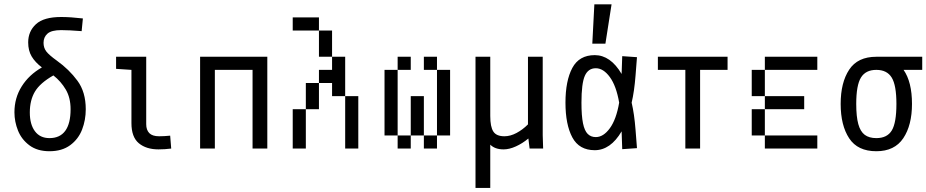

<svg xmlns="http://www.w3.org/2000/svg" viewBox="-20 -708 4415 915"><path d="M215.8 12.7Q158.2 12.7 120.6 -15.1Q83 -43 65.9 -85.4Q48.8 -127.9 48.8 -172.9Q48.8 -241.2 83.5 -296.4Q118.2 -351.6 179.7 -386.7Q147.5 -411.1 130.9 -439Q114.3 -466.8 114.3 -505.9Q114.3 -558.6 151.4 -592.8Q188.5 -627 271.5 -627Q315.4 -627 375 -620.1L369.1 -559.6Q307.6 -564.5 271.5 -564.5Q225.6 -564.5 206.5 -547.9Q187.5 -531.2 187.5 -503.9Q187.5 -480.5 200.2 -463.4Q212.9 -446.3 251 -418.9Q309.6 -377 349.1 -323.2Q388.7 -269.5 388.7 -187.5Q388.7 -135.7 371.1 -90.3Q353.5 -44.9 314.5 -16.1Q275.4 12.7 215.8 12.7ZM215.8 -49.8Q265.6 -49.8 291 -84.5Q316.4 -119.1 316.4 -187.5Q316.4 -242.2 293.5 -281.2Q270.5 -320.3 234.4 -348.6Q170.9 -312.5 146.5 -271.5Q122.1 -230.5 122.1 -171.9Q122.1 -115.2 146.5 -82.5Q170.9 -49.8 215.8 -49.8Z M676.8 -437.5V-116.2Q676.8 -88.9 691.4 -73.7Q706.1 -58.6 738.3 -58.6Q761.7 -58.6 791 -61.5L795.9 0Q765.6 3.9 735.4 3.9Q676.8 3.9 641.6 -25.4Q606.4 -54.7 606.4 -121.1V-375L533.2 -379.9V-437.5Z M1183.6 0V-375H1003.9V0H933.6V-437.5H1253.9V0Z M1437.5 -62.5V0H1375V-62.5ZM1437.5 -125V-62.5H1375V-125ZM1437.5 -187.5V-125H1375V-187.5ZM1500 -312.5V-250H1437.5V-312.5ZM1687.5 -125V-62.5H1625V-125ZM1687.5 -187.5V-125H1625V-187.5ZM1687.5 -250V-187.5H1625V-250ZM1625 -312.5V-250H1562.5V-312.5ZM1625 -375V-312.5H1562.5V-375ZM1437.5 -625V-562.5H1375V-625ZM1625 -437.5V-375H1562.5V-437.5ZM1562.5 -562.5V-500H1500V-562.5ZM1500 -625V-562.5H1437.5V-625ZM1562.5 -500V-437.5H1500V-500ZM1562.5 -375V-312.5H1500V-375ZM1500 -250V-187.5H1437.5V-250ZM1687.5 -62.5V0H1625V-62.5Z M1875 -125V-62.5H1812.5V-125ZM1875 -187.5V-125H1812.5V-187.5ZM1875 -250V-187.5H1812.5V-250ZM1875 -312.5V-250H1812.5V-312.5ZM1937.5 -62.5V0H1875V-62.5ZM2000 -125V-62.5H1937.5V-125ZM2000 -187.5V-125H1937.5V-187.5ZM2000 -250V-187.5H1937.5V-250ZM2125 -312.5V-250H2062.5V-312.5ZM2125 -250V-187.5H2062.5V-250ZM2125 -187.5V-125H2062.5V-187.5ZM2062.5 -62.5V0H2000V-62.5ZM2125 -125V-62.5H2062.5V-125ZM2062.5 -437.5V-375H2000V-437.5ZM1937.5 -437.5V-375H1875V-437.5ZM2125 -375V-312.5H2062.5V-375ZM1875 -375V-312.5H1812.5V-375Z M2503.9 0 2498 -47.9Q2469.7 -24.4 2438.5 -10.3Q2407.2 3.9 2379.9 3.9Q2338.9 3.9 2316.4 -18.6V187.5H2246.1V-437.5H2316.4V-155.3Q2316.4 -103.5 2331.1 -81.1Q2345.7 -58.6 2383.8 -58.6Q2412.1 -58.6 2441.4 -74.2Q2470.7 -89.8 2496.1 -115.2V-437.5H2566.4V-63.5L2568.4 0Z M2814.5 7.8Q2740.2 7.8 2707.5 -53.2Q2674.8 -114.3 2674.8 -218.8Q2674.8 -323.2 2707.5 -384.3Q2740.2 -445.3 2814.5 -445.3Q2851.6 -445.3 2883.8 -422.9Q2916 -400.4 2942.4 -355.5L2945.3 -440.4L3015.6 -435.5L3008.8 -348.6Q3002.9 -272.5 2990.2 -218.8Q3002.9 -165 3008.8 -88.9L3015.6 -2L2945.3 2.9L2942.4 -82Q2916 -37.1 2883.8 -14.6Q2851.6 7.8 2814.5 7.8ZM2819.3 -54.7Q2855.5 -54.7 2886.2 -96.7Q2917 -138.7 2930.7 -218.8Q2917 -298.8 2886.2 -340.8Q2855.5 -382.8 2819.3 -382.8Q2783.2 -382.8 2767.1 -346.7Q2751 -310.5 2751 -218.8Q2751 -156.2 2758.3 -120.6Q2765.6 -85 2780.8 -69.8Q2795.9 -54.7 2819.3 -54.7ZM2894.5 -687.5 2865.2 -500H2802.7L2812.5 -687.5Z M3316.4 -375V0H3246.1V-375H3115.2V-437.5H3447.3V-375Z M3812.5 -62.5V0H3750V-62.5ZM3750 -62.5V0H3687.5V-62.5ZM3687.5 -62.5V0H3625V-62.5ZM3625 -125V-62.5H3562.5V-125ZM3625 -187.5V-125H3562.5V-187.5ZM3625 -312.5V-250H3562.5V-312.5ZM3625 -375V-312.5H3562.5V-375ZM3687.5 -437.5V-375H3625V-437.5ZM3750 -437.5V-375H3687.5V-437.5ZM3812.5 -437.5V-375H3750V-437.5ZM3687.5 -250V-187.5H3625V-250ZM3750 -250V-187.5H3687.5V-250ZM3812.5 -250V-187.5H3750V-250ZM3875 -437.5V-375H3812.5V-437.5ZM3875 -62.5V0H3812.5V-62.5Z M4156.2 12.7Q4067.4 12.7 4026.9 -48.8Q3986.3 -110.4 3986.3 -212.9Q3986.3 -314.5 4026.9 -376Q4067.4 -437.5 4156.2 -437.5H4375V-375H4286.1Q4326.2 -317.4 4326.2 -212.9Q4326.2 -111.3 4284.7 -49.3Q4243.2 12.7 4156.2 12.7ZM4156.2 -49.8Q4208 -49.8 4230 -86.4Q4252 -123 4252 -212.9Q4252 -301.8 4229.5 -338.4Q4207 -375 4156.2 -375Q4105.5 -375 4083 -338.4Q4060.5 -301.8 4060.5 -212.9Q4060.5 -152.3 4070.3 -116.7Q4080.1 -81.1 4101.1 -65.4Q4122.1 -49.8 4156.2 -49.8Z"/></svg>

Font: Sudo Variable
Style: Regular
Weight: 400
Monospace: yes
Designer: Jens Kutilek
Foundry: Jens Kutilek
Version: Version 0.040